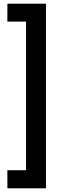

<svg xmlns="http://www.w3.org/2000/svg" viewBox="-20 -800 365 1040"><path d="M121 122H20V220H229V-780H20V-683H121Z"/></svg>

Font: Jost Medium
Style: Regular
Weight: 500
Version: Version 3.710